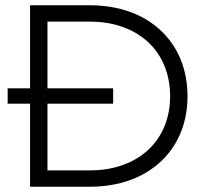

<svg xmlns="http://www.w3.org/2000/svg" viewBox="-20 -708 786 728"><path d="M9 -315H94V0H321C542 0 691 -138 691 -343C691 -550 542 -688 321 -688H94V-373H9ZM409 -315V-373H160V-626H321C503 -626 625 -514 625 -343C625 -174 503 -62 321 -62H160V-315Z"/></svg>

Font: Roundo
Style: Regular
Weight: 400
Designer: Shiva Nallaperumal
Foundry: Indian Type Foundry
Version: Version 2.000